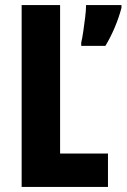

<svg xmlns="http://www.w3.org/2000/svg" viewBox="-20 -734 497 754"><path d="M65 0V-714H216V-131H404V0ZM457 -703Q447 -665 430.5 -626Q414 -587 394 -554H299V-567Q303 -583 307 -610.5Q311 -638 314.5 -666.5Q318 -695 318 -714H457Z"/></svg>

Font: Noto Sans Malayalam ExtraCondensed ExtraBold
Style: Regular
Weight: 800
Width: 2
Designer: Jelle Bosma - Monotype Design Team
Foundry: Monotype Imaging Inc.
Version: Version 2.104; ttfautohint (v1.8.4.7-5d5b)